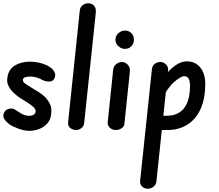

<svg xmlns="http://www.w3.org/2000/svg" viewBox="-34 -795 1341 1174"><path d="M146 5Q115 5 79.5 -8Q44 -21 23 -35Q3 -51 -8 -68Q-19 -85 -9 -106Q0 -125 21.5 -130Q43 -135 60 -123Q73 -114 96 -100.5Q119 -87 142 -87Q162 -87 172 -93.5Q182 -100 184 -113Q185 -123 177 -133Q169 -143 154 -154Q144 -161 126.5 -172.5Q109 -184 94 -193Q74 -205 53 -224Q32 -243 19 -267.5Q6 -292 11 -319Q17 -370 56 -394Q95 -418 150 -418Q174 -418 201.5 -412.5Q229 -407 254 -395Q284 -380 297 -358.5Q310 -337 298 -314Q289 -297 267.5 -296.5Q246 -296 225 -306Q214 -313 194 -320Q174 -327 153 -327Q136 -327 122.5 -323.5Q109 -320 106 -309Q104 -295 120.5 -283.5Q137 -272 160 -258Q180 -247 201.5 -233Q223 -219 237 -206Q254 -191 269 -164Q284 -137 279 -100Q276 -63 255 -40Q234 -17 205 -6Q176 5 146 5Z M431 0Q412 0 395.5 -12.5Q379 -25 383 -52L454 -732Q457 -754 473 -764.5Q489 -775 506 -775Q528 -775 541 -760Q554 -745 552 -720L481 -45Q479 -23 463.5 -11.5Q448 0 431 0Z M673 0Q653 0 637.5 -14Q622 -28 625 -51L658 -368Q660 -390 676.5 -403Q693 -416 711 -416Q731 -416 747 -399.5Q763 -383 760 -357L727 -41Q725 -19 708 -9.5Q691 0 673 0ZM730 -496Q708 -496 690 -512.5Q672 -529 672 -552Q672 -576 690 -592Q708 -608 730 -608Q754 -608 769.5 -592Q785 -576 785 -552Q785 -529 769.5 -512.5Q754 -496 730 -496Z M870 359Q849 359 834.5 345Q820 331 823 309L895 -373Q898 -394 913 -405Q928 -416 946 -416Q966 -416 981 -401Q996 -386 994 -364L922 317Q919 336 903.5 347.5Q888 359 870 359ZM1221 -282Q1221 -192 1192.5 -129Q1164 -66 1112 -33Q1060 0 989 0H923L932 -87H984Q1027 -87 1055.5 -103Q1084 -119 1099.5 -145Q1115 -171 1121.5 -203Q1128 -235 1128 -266Q1128 -299 1119.5 -314Q1111 -329 1092 -329Q1072 -329 1031.5 -294.5Q991 -260 947 -174L962 -317Q978 -339 1001 -363Q1024 -387 1052 -403.5Q1080 -420 1109 -420Q1141 -420 1166 -404.5Q1191 -389 1206 -358Q1221 -327 1221 -282Z"/></svg>

Font: Edu NSW ACT Foundation SemiBold
Style: Regular
Weight: 600
Version: Version 1.003